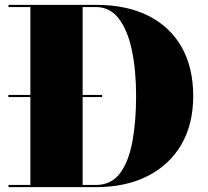

<svg xmlns="http://www.w3.org/2000/svg" viewBox="-20 -770 854 790"><path d="M375 0H15V-9H105V-741H15V-750H375Q501.5 -750 591 -704.8Q680.5 -659.5 727.8 -575.5Q775 -491.5 775 -375Q775 -258.5 725.8 -174.5Q676.5 -90.5 586.5 -45.2Q496.5 0 375 0ZM375 -741H320V-9H375Q437 -9 473 -56.2Q509 -103.5 524.5 -186.2Q540 -269 540 -375Q540 -481 522.5 -563.8Q505 -646.5 468.5 -693.8Q432 -741 375 -741ZM14.4 -379.5H399.9V-370.5H14.4Z"/></svg>

Font: Bodoni* 24pt Fatface
Style: Regular
Weight: 900
Version: Version 2.3